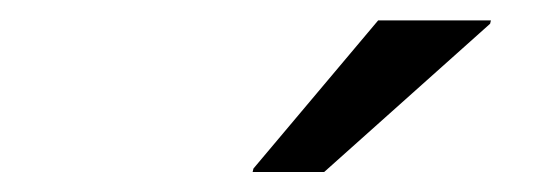

<svg xmlns="http://www.w3.org/2000/svg" viewBox="-20 -736 540 190"><path d="M230 -565.8 230.8 -569.2 354.2 -715.8H465.8L465 -712.5L300.8 -565.8Z"/></svg>

Font: Funnel Sans
Style: Italic
Weight: 400
Italic angle: -14.036°
Version: Version 1.000; Beta; Release 5; Build 24; ttfautohint (v1.8.